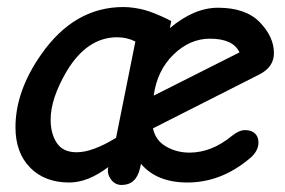

<svg xmlns="http://www.w3.org/2000/svg" viewBox="-20 -513 811 546"><path d="M24 -151Q24 -254 97 -358Q191 -493 331 -493Q346 -493 362.5 -490.5Q379 -488 391.5 -484.5Q404 -481 418 -475.5Q432 -470 439.5 -466.5Q447 -463 456.5 -458.5Q466 -454 467 -453L463 -433Q532 -491 600 -491Q679 -491 719 -449.5Q759 -408 759 -362Q759 -322 717 -301L415 -148Q422 -114 452 -96.5Q482 -79 519 -79Q582 -79 640 -127Q660 -143 677 -143Q695 -143 705 -133.5Q715 -124 715 -108Q715 -84 692 -64Q610 6 513 6Q426 6 381 -47L378 -34Q367 13 326 13Q308 13 296.5 -1.5Q285 -16 287 -34L288 -38Q230 6 177 6Q107 6 65.5 -36.5Q24 -79 24 -151ZM124 -173Q124 -133 141.5 -106.5Q159 -80 198 -80Q243 -80 310 -121L365 -395Q341 -407 313 -407Q228 -407 170 -311Q124 -233 124 -173ZM417 -241 661 -364Q643 -403 577 -403Q520 -403 473.5 -358Q427 -313 417 -241Z"/></svg>

Font: Comic Neue
Style: Bold Italic
Weight: 700
Italic angle: -12°
Designer: Craig Rozynski
Foundry: Craig Rozynski
Version: Version 2.003